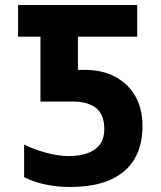

<svg xmlns="http://www.w3.org/2000/svg" viewBox="-20 -734 640 764"><path d="M258 10Q207 10 160 0Q113 -10 76 -29V-159Q113 -140 162.5 -126.5Q212 -113 253 -113Q295 -113 327 -124Q359 -135 377 -158.5Q395 -182 395 -221Q395 -277 363 -303.5Q331 -330 268 -330H141V-588H52V-714H526V-588H290V-456H317Q386 -456 437.5 -429Q489 -402 518 -352Q547 -302 547 -231Q547 -156 515.5 -102Q484 -48 420 -19Q356 10 258 10Z"/></svg>

Font: Noto Sans Mono
Style: Bold
Weight: 700
Designer: Monotype Design Team
Foundry: Monotype Imaging Inc.
Version: Version 2.014